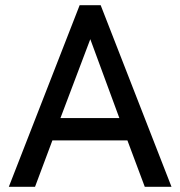

<svg xmlns="http://www.w3.org/2000/svg" viewBox="-20 -720 695 740"><path d="M14 0 287 -700H368L641 0H538L471 -179H182L115 0ZM213 -265H440L328 -569Z"/></svg>

Font: Zen Kaku Gothic New Medium
Style: Regular
Weight: 500
Designer: Yoshimichi Ohira
Foundry: Positype
Version: Version 1.002